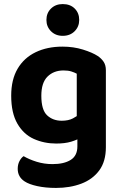

<svg xmlns="http://www.w3.org/2000/svg" viewBox="-20 -724 598 943"><path d="M256 -19Q197 -19 146.5 -41.5Q96 -64 65.5 -116.5Q35 -169 35 -254Q35 -333 66.5 -386.5Q98 -440 155 -467.5Q212 -495 287 -495Q341 -495 387.5 -480.5Q434 -466 460 -449Q478 -437 489 -420.5Q500 -404 500 -379V-65H357V-362Q346 -368 330.5 -373Q315 -378 292 -378Q244 -378 213.5 -348Q183 -318 183 -254Q183 -184 211.5 -157.5Q240 -131 283 -131Q316 -131 338 -142.5Q360 -154 376 -168L380 -50Q359 -37 329 -28Q299 -19 256 -19ZM360 -5V-98H500V-1Q500 69 467.5 113Q435 157 379.5 178Q324 199 255 199Q203 199 162.5 190Q122 181 101 167Q67 145 67 105Q67 84 75.5 67.5Q84 51 96 43Q123 59 160 70.5Q197 82 238 82Q294 82 327 61.5Q360 41 360 -5ZM369 -626Q369 -593 346.5 -570.5Q324 -548 288 -548Q253 -548 230.5 -570.5Q208 -593 208 -626Q208 -660 230.5 -682Q253 -704 288 -704Q325 -704 347 -682Q369 -660 369 -626Z"/></svg>

Font: Baloo Bhaijaan 2
Style: Bold
Weight: 700
Designer: Sanskriti Dholi, Noopur Datye and Ek Type
Foundry: Ek Type
Version: Version 1.701